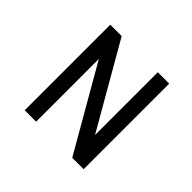

<svg xmlns="http://www.w3.org/2000/svg" viewBox="-117 -582 714 714"><g transform="rotate(45 240.0 -225.0)"><path d="M90 -450H150L340 -120V-450H400V0H340L150 -330V0H90Z"/></g></svg>

Font: SOV_Station
Style: Book
Weight: 400
Version: Version 1.00